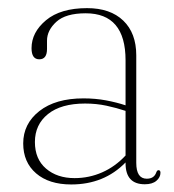

<svg xmlns="http://www.w3.org/2000/svg" viewBox="-20 -456 438 484"><path d="M38.5 -94.5Q38.5 -144 79.2 -176Q120 -208 190.5 -208Q220.5 -208 247.2 -203Q274 -198 296.5 -190.5V-304Q296.5 -422.5 196 -422.5Q145.5 -422.5 122 -401Q98.5 -379.5 98.5 -353.5V-332.5Q98.5 -306.5 79 -306.5Q59.5 -306.5 59.5 -334.5Q59.5 -374.5 96 -405Q132.5 -435.5 199.5 -435.5Q258 -435.5 290.8 -404Q323.5 -372.5 323.5 -316.5V-45.5Q323.5 -5.5 350 -5.5Q368.5 -5.5 374 -21.5Q376 -27 379.5 -27Q384.5 -27 384.5 -20.5Q384.5 -9 374.2 -0.2Q364 8.5 345 8.5Q296.5 8.5 296.5 -44.5V-46.5Q242.5 9 159.5 9Q103.5 9 71 -19Q38.5 -47 38.5 -94.5ZM68 -98Q68 -55 96 -31Q124 -7 168 -7Q204.5 -7 237.5 -21.5Q270.5 -36 296.5 -64V-176.5Q274 -184 248.5 -189.5Q223 -195 194.5 -195Q134 -195 101 -168.5Q68 -142 68 -98Z"/></svg>

Font: Fraunces 144pt Soft Thin
Style: Regular
Weight: 100
Version: Version 1.000;[0bf87f6ff]